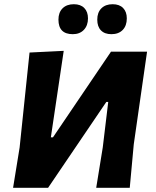

<svg xmlns="http://www.w3.org/2000/svg" viewBox="-20 -890 739 910"><path d="M330 -870Q362 -870 379.5 -852Q397 -834 397 -803Q397 -769 377.5 -748.5Q358 -728 325 -728Q257 -728 257 -797Q257 -831 276.5 -850.5Q296 -870 330 -870ZM514 -870Q546 -870 563.5 -852Q581 -834 581 -803Q581 -768 561.5 -748Q542 -728 508 -728Q476 -728 458.5 -746Q441 -764 441 -797Q441 -831 460.5 -850.5Q480 -870 514 -870ZM42 0 73 -191 120 -641 282 -649 221 -239H231L506 -645H677L614 -206L595 0H436L467 -191L493 -407H484L208 0Z"/></svg>

Font: Alegreya Sans SC ExtraBold
Style: Italic
Weight: 800
Italic angle: -7°
Designer: Juan Pablo del Peral
Foundry: Huerta Tipografica
Version: Version 2.007